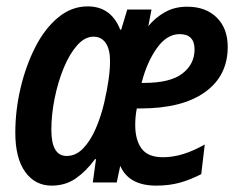

<svg xmlns="http://www.w3.org/2000/svg" viewBox="-20 -572 748 602"><path d="M142 10Q90 10 59 -33Q28 -76 28 -156Q28 -226 44.5 -296Q61 -366 90.5 -424Q120 -482 162 -517Q204 -552 255 -552Q328 -552 357 -479H360L379 -542H455L445 -490Q466 -516 496.5 -533.5Q527 -551 567 -551Q625 -551 659.5 -517Q694 -483 694 -425Q694 -334 622.5 -283Q551 -232 421 -232H409Q404 -208 404 -180Q404 -133 424 -106Q444 -79 491 -79Q522 -79 554.5 -89Q587 -99 622 -119L611 -26Q576 -8 543 1Q510 10 470 10Q384 10 357 -52L346 0H271L281 -73H278Q250 -35 217.5 -12.5Q185 10 142 10ZM431 -312Q514 -312 552 -341.5Q590 -371 590 -417Q590 -465 543 -465Q503 -465 471.5 -420.5Q440 -376 424 -312ZM189 -83Q218 -83 241 -107Q264 -131 280.5 -169.5Q297 -208 307 -251Q316 -291 320.5 -322.5Q325 -354 325 -381Q325 -417 311.5 -437Q298 -457 273 -457Q246 -457 222 -430Q198 -403 180 -359.5Q162 -316 151.5 -264.5Q141 -213 141 -165Q141 -83 189 -83Z"/></svg>

Font: Noto Sans Condensed SemiBold
Style: Italic
Weight: 600
Width: 3
Italic angle: -12°
Designer: Monotype Design Team
Foundry: Monotype Imaging Inc.
Version: Version 2.013; ttfautohint (v1.8.4.7-5d5b)